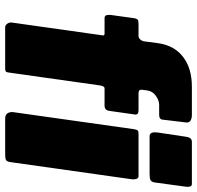

<svg xmlns="http://www.w3.org/2000/svg" viewBox="-30 -752 782 763"><g transform="rotate(90 361.5 -371.0)"><path d="M417 -530Q430 -530 433.5 -525.5Q437 -521 435 -512L421 -413Q418 -395 400 -395H331Q323 -395 320 -377L269 -16Q268 -5 264.5 -2.5Q261 0 252 0H89Q81 0 75 -8Q69 -16 70 -26L121 -387Q123 -395 114 -395H53Q43 -395 41 -402.5Q39 -410 40 -420L53 -514Q55 -523 58.5 -526.5Q62 -530 75 -530H123Q131 -530 137.5 -537Q144 -544 145 -554L152 -607Q161 -672 206.5 -707Q252 -742 325 -742H438Q452 -742 460.5 -736Q469 -730 467 -718L456 -626Q455 -612 437 -612H397Q380 -612 361.5 -599Q343 -586 340 -565L337 -543Q336 -530 351 -530H417ZM625 -23Q623 -7 616.5 -3.5Q610 0 593 0H452Q437 0 431 -9Q425 -18 426 -31L494 -513Q496 -524 499.5 -527Q503 -530 512 -530H681Q689 -530 691.5 -521.5Q694 -513 693 -504ZM706 -597Q704 -582 697 -578Q690 -574 673 -574H522Q511 -574 508 -583.5Q505 -593 507 -606L524 -719Q527 -742 544 -742H712Q720 -742 722 -733.5Q724 -725 722 -715Z"/></g></svg>

Font: Libre Franklin Black
Style: Italic
Weight: 900
Italic angle: -8°
Designer: Pablo Impallari, Rodrigo Fuenzalida, Nhung Nguyen
Foundry: Impallari Type
Version: Version 3.000